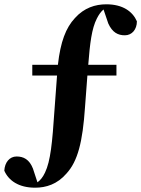

<svg xmlns="http://www.w3.org/2000/svg" viewBox="-25 -754 656 892"><path d="M125 -453V-403H240L228 -241C218 -92 210 -6 184 48C174 69 163 83 149 93L128 29C111 -14 84 -27 52 -27C19 -27 -3 1 -5 39C15 85 62 118 138 118C189 118 241 102 284 52C336 -5 359 -93 370 -257L381 -403H516V-453H385C393 -554 401 -621 425 -668C434 -686 444 -700 456 -710L478 -645C497 -603 523 -590 555 -590C588 -590 611 -617 611 -655C591 -701 545 -734 469 -734C418 -734 366 -718 323 -670C281 -625 256 -560 244 -453Z"/></svg>

Font: Noto Serif KR Black
Style: Regular
Weight: 900
Version: Version 1.001;PS 1.001;hotconv 16.6.54;makeotf.lib2.5.65590